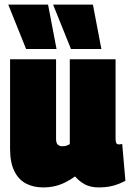

<svg xmlns="http://www.w3.org/2000/svg" viewBox="-20 -809 570 839"><path d="M168 10Q127 10 94.5 -6.5Q62 -23 43 -60.5Q24 -98 24 -159V-550H225V-202Q225 -183 233 -176.5Q241 -170 251 -170Q257 -170 262 -170.5Q267 -171 273 -173.5Q279 -176 285 -179V-550H485V-204Q485 -194 486.5 -188Q488 -182 491.5 -180Q495 -178 499 -178Q507 -178 514 -180L528 -19Q515 -12 497.5 -5Q480 2 459 6Q438 10 413 10Q375 10 350.5 -3.5Q326 -17 308 -38Q287 -23 265 -12Q243 -1 219 4.5Q195 10 168 10ZM94 -595 16 -789H190L227 -595ZM290 -595 212 -789H386L423 -595Z"/></svg>

Font: Georama SemiCondensed Black
Style: Regular
Weight: 900
Width: 4
Designer: Jean-Baptiste Levee
Foundry: Production Type
Version: Version 1.001